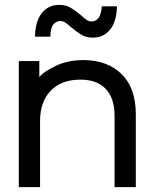

<svg xmlns="http://www.w3.org/2000/svg" viewBox="-20 -758 599 786"><path d="M536 -290V8H449V-283Q449 -356 413 -394Q377 -432 309 -432Q232 -432 188 -387Q144 -342 144 -262V8H57V-508H141V-442Q152 -460 203.5 -486Q255 -512 321 -512Q419 -512 477.5 -455Q536 -398 536 -290ZM272 -646Q255 -661 246 -666.5Q237 -672 228 -672Q210 -672 198.5 -658Q187 -644 186 -608H123Q125 -672 151.5 -705Q178 -738 223 -738Q249 -738 268 -727Q287 -716 311 -696Q326 -682 335.5 -676Q345 -670 354 -670Q371 -670 382.5 -683.5Q394 -697 397 -732H459Q457 -669 430.5 -636.5Q404 -604 359 -604Q333 -604 313.5 -615.5Q294 -627 272 -646Z"/></svg>

Font: AtCorfu Sans
Style: AtCorfu Sans Regular
Weight: 400
Designer: Kostas Teopoulos
Foundry: Kostas Teopoulos
Version: Version 1.00 July 8, 2025, initial release